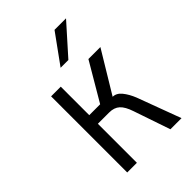

<svg xmlns="http://www.w3.org/2000/svg" viewBox="-205 -780 870 870"><g transform="rotate(-45 230.0 -345.0)"><path d="M207 -548.8 309.1 -689.9H382.8L256.8 -548.8ZM85 -487.8H147V-305.2H216.8L324.2 -487.8H400.9L280.8 -289.1Q304.7 -289.1 323.2 -266.1Q341.8 -243.2 355 -210L433.1 0H361.8L301.8 -175.8Q288.6 -215.8 269.8 -232.9Q251 -250 219.2 -250H147V0H85Z"/></g></svg>

Font: Acari Sans Light
Style: Regular
Weight: 300
Designer: Alfredo Marco Pradil and Stefan Peev
Foundry: Hanken Design Co.
Version: Version 1.045;January 11, 2019;FontCreator 11.5.0.2425 64-bi